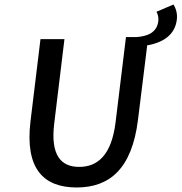

<svg xmlns="http://www.w3.org/2000/svg" viewBox="-20 -817 803 849"><path d="M680 -723C673 -670 628 -656 582 -653H537L491 -276C473 -130 411 -79 330 -79C250 -79 202 -130 220 -273L265 -644H159L115 -282C89 -69 174 12 319 12C464 12 563 -70 590 -286L631 -617H635C701 -630 754 -662 762 -731C765 -757 758 -780 747 -797L672 -765C678 -754 682 -739 680 -723Z"/></svg>

Font: Falling Sky
Style: LightObl
Weight: 400
Designer: Paul D. Hunt
Foundry: Adobe Systems Incorporated
Version: Version 1.02